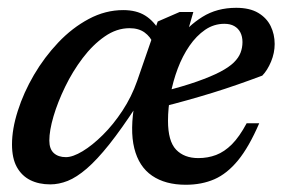

<svg xmlns="http://www.w3.org/2000/svg" viewBox="-20 -474 751 504"><path d="M469.5 -380 448 -371Q473.5 -406 511.5 -429.8Q549.5 -453.5 600 -453.5Q635.5 -453.5 657.8 -440.2Q680 -427 690.5 -405.5Q701 -384 701 -358.5Q701 -335 691.5 -312.2Q682 -289.5 668.5 -275.5Q636.5 -263.5 603.5 -252Q570.5 -240.5 537.2 -230.2Q504 -220 471 -210.8Q438 -201.5 405.5 -193.5L407 -233.5Q460.5 -247 497.2 -260Q534 -273 557.5 -285.2Q581 -297.5 593.8 -310Q606.5 -322.5 611.5 -335.8Q616.5 -349 616.5 -363.5Q616.5 -378 611 -388.8Q605.5 -399.5 595 -405.5Q584.5 -411.5 569 -411.5Q541.5 -411.5 518.5 -395.8Q495.5 -380 477.2 -353.5Q459 -327 446.5 -293.8Q434 -260.5 427.5 -225.2Q421 -190 421 -157Q421 -103.5 442.2 -81.2Q463.5 -59 500.5 -59Q525.5 -59 547.2 -67.2Q569 -75.5 588.8 -95.2Q608.5 -115 627.5 -150.5H660.5Q633.5 -88 604.8 -53Q576 -18 542.8 -3.5Q509.5 11 467.5 11Q414 11 379.2 -12.8Q344.5 -36.5 332.5 -84.8Q320.5 -133 334 -207L339.5 -197.5Q299 -135.5 266.8 -95Q234.5 -54.5 207.8 -31.5Q181 -8.5 157.8 0.8Q134.5 10 112 10Q82 10 59.5 -1.2Q37 -12.5 24.2 -35.5Q11.5 -58.5 11.5 -95Q11.5 -135.5 26.8 -183.2Q42 -231 69.2 -277.5Q96.5 -324 133 -362.5Q169.5 -401 213 -424.2Q256.5 -447.5 303.5 -447.5Q338 -447.5 361 -433.2Q384 -419 401 -389.5L382 -360Q375 -377.5 359.5 -388.8Q344 -400 320 -400Q286 -400 254.8 -378.2Q223.5 -356.5 197 -321.5Q170.5 -286.5 151 -246.2Q131.5 -206 120.5 -168.8Q109.5 -131.5 109.5 -105Q109.5 -83 121.2 -72.2Q133 -61.5 153 -61.5Q171 -61.5 196.8 -77Q222.5 -92.5 250 -119.8Q277.5 -147 301.5 -183.5Q325.5 -220 340 -261.5L394 -417.5L451.5 -442.5H487.5Z"/></svg>

Font: Newsreader 16pt 16pt Medium
Style: Italic
Weight: 500
Italic angle: -17°
Version: Version 1.003